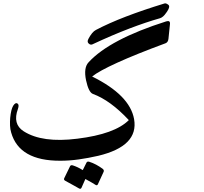

<svg xmlns="http://www.w3.org/2000/svg" viewBox="-20 -896 1242 1167"><path d="M506 92Q510 84 522 87Q544 94 564.5 105Q585 116 604 130Q614 138 610 148L575 224Q570 235 558 226Q552 222 537.5 213.5Q523 205 499 192L475 246Q470 256 458 248Q452 244 431.5 233Q411 222 377 203Q365 197 371 186L406 114Q410 106 422 109Q453 119 483 138ZM763 -166Q651 -286 545 -325Q519 -334 503 -408Q487 -485 519 -518Q647 -657 990 -766Q1016 -774 1013 -749L1004 -661Q1002 -639 986 -633Q805 -566 693 -515Q581 -464 540 -431Q769 -318 795 -172Q824 -8 577 51Q516 65 458.5 73Q401 81 347 81Q97 82 48 -90Q42 -110 41 -132.5Q40 -155 42 -180Q47 -231 60 -253Q74 -275 86 -267Q98 -260 89 -234Q55 -142 124 -98Q237 -26 450 -53Q678 -81 763 -166ZM545 -628Q535 -622 525 -627Q506 -638 517 -659Q528 -680 539.5 -694Q551 -708 563 -714Q641 -755 745 -795Q849 -835 980 -875Q989 -878 1003 -867Q1016 -857 997 -828Q995 -824 992.5 -821.5Q990 -819 990 -818Q972 -791 952 -785Q867 -761 765 -722Q663 -683 545 -628Z"/></svg>

Font: Amiri
Style: Bold Italic
Weight: 700
Italic angle: 10°
Designer: Khaled Hosny
Version: Version 0.113